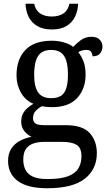

<svg xmlns="http://www.w3.org/2000/svg" viewBox="-20 -763 578 1023"><path d="M231 240Q127 240 75 201.5Q23 163 23 94Q23 55 40.5 28.5Q58 2 86.5 -13Q115 -28 148 -34Q128 -43 110.5 -63.5Q93 -84 93 -116Q93 -146 108.5 -168Q124 -190 158 -210Q115 -228 91.5 -269.5Q68 -311 68 -361Q68 -447 115 -496.5Q162 -546 256 -546Q292 -546 324 -536Q356 -526 370 -513Q384 -529 409 -548Q434 -567 467 -567Q497 -567 511.5 -551.5Q526 -536 526 -515Q526 -494 513.5 -478.5Q501 -463 473 -463Q473 -474 466.5 -485.5Q460 -497 440 -497Q427 -497 417 -494Q407 -491 397 -485Q414 -464 425 -435.5Q436 -407 436 -364Q436 -290 391.5 -241Q347 -192 256 -192Q244 -192 228.5 -193.5Q213 -195 203 -197Q184 -187 170 -172Q156 -157 156 -134Q156 -116 167.5 -106Q179 -96 218 -96H331Q420 -96 458 -54Q496 -12 496 53Q496 139 431.5 189.5Q367 240 231 240ZM233 191Q305 191 344 175.5Q383 160 398.5 132.5Q414 105 414 70Q414 24 388 8.5Q362 -7 312 -7H214Q186 -7 161 0.5Q136 8 120 28Q104 48 104 88Q104 117 115 140.5Q126 164 154 177.5Q182 191 233 191ZM253 -240Q286 -240 305.5 -253Q325 -266 333.5 -294Q342 -322 342 -365Q342 -410 333 -439.5Q324 -469 304.5 -483Q285 -497 252 -497Q220 -497 200 -482.5Q180 -468 171 -438.5Q162 -409 162 -364Q162 -300 183.5 -270Q205 -240 253 -240ZM256 -606Q209 -606 178 -624.5Q147 -643 132 -674.5Q117 -706 116 -743H162Q170 -707 194.5 -691Q219 -675 256 -675Q293 -675 317.5 -691Q342 -707 350 -743H396Q395 -706 380 -674.5Q365 -643 334.5 -624.5Q304 -606 256 -606Z"/></svg>

Font: Noto Serif Gurmukhi
Style: Regular
Weight: 400
Designer: Vaibhav Singh and the Monotype Design Team
Foundry: Monotype Imaging Inc.
Version: Version 2.003